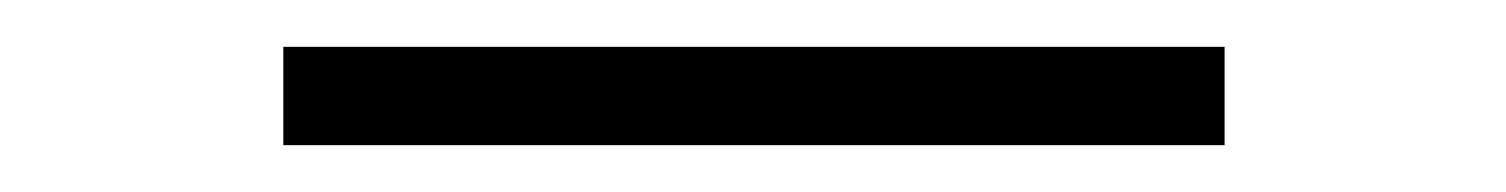

<svg xmlns="http://www.w3.org/2000/svg" viewBox="-20 -62 643 82"><path d="M101 -42V0H503V-42Z"/></svg>

Font: Sulaf Light
Style: Regular
Weight: 300
Designer: Bandar Raffah (Arabic) and Santiago Orozco (Latin)
Foundry: Caramella and Typemade
Version: Version 1.005;PS 001.005;hotconv 1.0.88;makeotf.lib2.5.64775